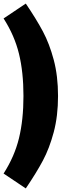

<svg xmlns="http://www.w3.org/2000/svg" viewBox="-22 -886 346 1072"><path d="M302 -350Q302 -238 278 -148Q254 -58 217.5 10.5Q181 79 122 166L-2 83Q59 -12 84 -114.5Q109 -217 109 -350Q109 -483 84 -585.5Q59 -688 -2 -783L122 -866Q181 -779 217.5 -710.5Q254 -642 278 -552Q302 -462 302 -350Z"/></svg>

Font: Fira Sans Condensed Black
Style: Regular
Weight: 900
Width: 3
Designer: Carrois Corporate & Edenspiekermann AG
Foundry: Carrois Corporate GbR & Edenspiekermann AG
Version: Version 4.203